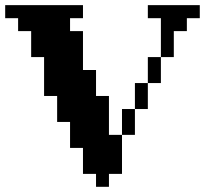

<svg xmlns="http://www.w3.org/2000/svg" viewBox="-20 -720 790 740"><path d="M250 -600.1H299.8V-450.2H350.1V-350.1H399.9V-200.2H450.2V-49.8H399.9V0H350.1V-49.8H299.8V-149.9H250V-250H200.2V-350.1H149.9V-500H100.1V-600.1H49.8V-649.9H0V-700.2H299.8V-649.9H250ZM500 -200.2H450.2V-299.8H500V-399.9H549.8V-500H600.1V-649.9H549.8V-700.2H750V-649.9H700.2V-600.1H649.9V-500H600.1V-399.9H549.8V-299.8H500Z"/></svg>

Font: Redaction 50
Style: Bold
Weight: 700
Designer: Jeremy Mickel / Forest Young
Foundry: MCKL
Version: Version 2.001;hotconv 1.0.113;makeotfexe 2.5.65598 DEVELOPME